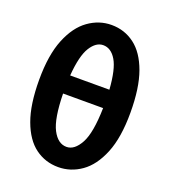

<svg xmlns="http://www.w3.org/2000/svg" viewBox="-139 -853 854 966"><g transform="rotate(20 288.0 -370.0)"><path d="M43.9 -368.7Q43.9 -501.5 78.4 -586.2Q112.8 -670.9 169.7 -711.4Q226.6 -752 293 -752Q362.8 -752 416.7 -711.4Q470.7 -670.9 501.5 -586.2Q532.2 -501.5 532.2 -368.7Q532.2 -235.8 497.8 -151.6Q463.4 -67.4 406.7 -27.6Q350.1 12.2 283.2 12.2Q213.9 12.2 159.9 -27.6Q106 -67.4 75 -151.6Q43.9 -235.8 43.9 -368.7ZM288.1 -97.7Q330.6 -97.7 361.3 -154.1Q392.1 -210.4 395 -344.2H180.7Q183.1 -210.4 212.4 -154.1Q241.7 -97.7 288.1 -97.7ZM288.1 -642.1Q249.5 -642.1 220.5 -595.7Q191.4 -549.3 183.1 -441.9H393.1Q385.7 -549.3 357.9 -595.7Q330.1 -642.1 288.1 -642.1Z"/></g></svg>

Font: Andika
Style: Bold
Weight: 700
Designer: Victor Gaultney, Annie Olsen, Julie Remington, Don Collingsworth, Eric Hays, Becca Hirsbrunner
Foundry: SIL International
Version: Version 6.101